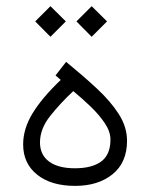

<svg xmlns="http://www.w3.org/2000/svg" viewBox="-20 -610 491 628"><path d="M178.7 -348.6 161.6 -363.3 196.3 -407.7Q250.5 -363.3 295.9 -321.3Q341.3 -279.3 368.4 -237.1Q395.5 -194.8 395.5 -149.4Q395.5 -78.6 348.4 -40.3Q301.3 -2 225.6 -2Q147.5 -2 101.6 -38.6Q55.7 -75.2 55.7 -137.7Q55.7 -189 86.9 -240Q118.2 -291 178.7 -348.6ZM341.3 -153.3Q341.3 -179.7 322.5 -207.5Q303.7 -235.4 275.9 -262Q248 -288.6 219.7 -312Q176.8 -272 143.8 -230.2Q110.8 -188.5 110.8 -144Q110.8 -103.5 140.6 -81.5Q170.4 -59.6 225.1 -59.6Q281.2 -59.6 311.3 -82Q341.3 -104.5 341.3 -153.3ZM279.8 -589.8 330.1 -540 279.8 -489.7 230 -540ZM145 -589.8 195.3 -540 145 -489.7 95.2 -540Z"/></svg>

Font: Vazirmatn UI NL ExtraLight
Style: Regular
Weight: 200
Designer: Saber Rastikerdar
Foundry: Saber Rastikerdar
Version: Version 33.003